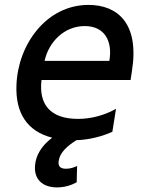

<svg xmlns="http://www.w3.org/2000/svg" viewBox="-20 -573 625 797"><path d="M347.3 -552.6C171.9 -552.6 54 -387.4 48.3 -219.5C43.7 -105.8 91.3 -28.1 196.7 -1.4C151.6 32.3 129.3 72.4 125.7 111.2C119.3 171.9 157.3 204.9 217 204.9C251.8 204.9 280.9 193.5 298.3 183.6L300.1 116.1C289.4 120.7 273.8 127.5 254.3 127.5C227.6 127.5 219.8 114.7 224.1 92.7C229.4 59.3 259.6 32.7 297.2 8.9C352.6 7.1 404.1 -7.1 446.4 -25.9L461.6 -121.4C418 -96.6 362.6 -79.5 304 -79.5C188.2 -79.5 140.3 -139.9 152.3 -240.8H522L527.7 -278.4C559.3 -475.5 468.4 -552.6 347.3 -552.6ZM433.9 -320.3H165.1C181.8 -397.4 245.4 -464.8 331.7 -464.8C413.4 -464.8 448.2 -403.8 433.9 -320.3Z"/></svg>

Font: TID UI Medium
Style: Italic
Weight: 500
Italic angle: -9.39999°
Designer: The TID Project Authors
Foundry: Bakken & Bæck
Version: Version 1.001;hotconv 1.0.109;makeotfexe 2.5.65596